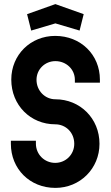

<svg xmlns="http://www.w3.org/2000/svg" viewBox="-20 -898 539 936"><path d="M250 18C370 18 465 -76 465 -197C465 -321 370 -414 250 -414C199 -414 158 -456 158 -509C158 -560 199 -600 250 -600C303 -600 345 -560 345 -509V-495H467V-510C467 -631 374 -723 249 -723C129 -723 35 -631 35 -510C35 -385 129 -292 249 -292C301 -292 342 -252 342 -197C342 -145 301 -104 249 -104C197 -104 155 -145 155 -198V-212H33V-197C33 -75 125 18 250 18ZM132 -749 250 -784 368 -749 388 -829 250 -878 112 -829Z"/></svg>

Font: Lineal
Style: Bold
Weight: 700
Designer: Created by Frank Adebiaye with contributions from Anton Moglia & Ariel Martín Pérez
Created by Frank ADEBIAYE with FontF
Foundry: Velvetyne Type Foundry
Version: Version 2.000;Glyphs 3.2 (3227)